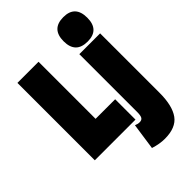

<svg xmlns="http://www.w3.org/2000/svg" viewBox="-291 -899 1228 1228"><g transform="rotate(-45 323.5 -285.0)"><path d="M27 0V-700H218V-184H395V0ZM532 -569Q424 -569 424 -679Q424 -790 532 -790Q638 -790 638 -679Q638 -569 532 -569ZM625 -550V-12Q625 104 583.5 162Q542 220 441 220Q395 220 341 203L367 23Q377 27 385 29Q393 31 402 31Q421 31 429 18.5Q437 6 437 -27V-550Z"/></g></svg>

Font: Georama Condensed Black
Style: Regular
Weight: 900
Width: 3
Designer: Jean-Baptiste Levee
Foundry: Production Type
Version: Version 1.000